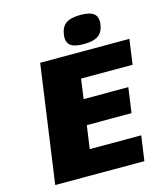

<svg xmlns="http://www.w3.org/2000/svg" viewBox="-130 -1004 948 1102"><g transform="rotate(-15 344.0 -453.0)"><path d="M667.5 -551.8H361.3L345.2 -434.1H610.8L589.8 -285.2H324.2L304.7 -147.9H610.8L589.8 0H60.1L158.2 -700.2H688.5ZM452.1 -905.8Q509.3 -905.8 532.5 -886Q555.7 -866.2 549.3 -821.8Q543 -778.3 514.4 -758.5Q485.8 -738.8 428.7 -738.8Q371.1 -738.8 348.1 -758.3Q325.2 -777.8 331.5 -821.8Q337.9 -866.2 366.2 -886Q394.5 -905.8 452.1 -905.8Z"/></g></svg>

Font: Fivo Sans Black
Style: Regular
Weight: 900
Designer: Alexander Slobzheninov
Foundry: Alexander Slobzheninov
Version: 1.0